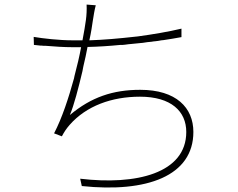

<svg xmlns="http://www.w3.org/2000/svg" viewBox="-20 -794 1040 838"><path d="M824 -218C824 -324 749 -402 592 -402C473 -402 378 -370 285 -292C303 -335 322 -408 340 -484L342 -495L344 -505C351 -534 357 -562 362 -589C407 -590 456 -593 506 -598H516L526 -599C531 -600 536 -600 541 -601L552 -602L562 -603C572 -604 582 -605 592 -606L603 -607C609 -608 616 -609 623 -610L633 -611L643 -612C645 -612 647 -613 648 -613L658 -614C667 -615 675 -616 684 -618L694 -619C720 -623 746 -627 772 -632V-669C713 -655 647 -644 581 -635L571 -634C501 -626 432 -620 370 -618C378 -653 382 -683 385 -703C388 -723 393 -753 398 -771L358 -774C359 -752 358 -729 355 -707C352 -685 347 -654 340 -618C329 -618 320 -618 311 -618H297C239 -618 168 -626 127 -633L128 -598C134 -597 141 -597 147 -596L156 -595C158 -595 160 -595 161 -595L171 -594H180C218 -591 257 -588 298 -588H334C327 -550 317 -507 305 -462L303 -452C280 -368 251 -279 216 -212L250 -199C260 -218 270 -233 284 -249C357 -332 468 -372 591 -372C727 -372 793 -308 793 -218C793 -37 573 15 330 -14L337 18C621 48 824 -26 824 -218Z"/></svg>

Font: Glow Sans SC Normal ExtraLight
Style: Regular
Weight: 200
Designer: Ryoko NISHIZUKA (kana, bopomofo & ideographs); Paul D. Hunt (Latin, Greek & Cyrillic); Sandoll Communications, Soo-young
Version: Version 0.93